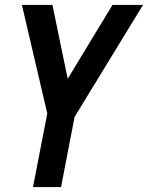

<svg xmlns="http://www.w3.org/2000/svg" viewBox="-20 -550 601 780"><path d="M228 210H114L172 -89L69 -530H193L255 -230L437 -530H561L283 -75Z"/></svg>

Font: Lode Term
Style: Bold Italic
Weight: 700
Italic angle: -11°
Monospace: yes
Designer: Belleve Invis
Foundry: Belleve Invis
Version: Version 29.2.0